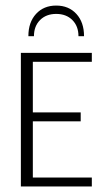

<svg xmlns="http://www.w3.org/2000/svg" viewBox="-20 -670 375 690"><path d="M102 -540H82Q82 -590 109.5 -620Q137 -650 182 -650Q227 -650 254.5 -620Q282 -590 282 -540H262Q262 -576 240 -598Q218 -620 182 -620Q146 -620 124 -598Q102 -576 102 -540ZM55 0V-480H310V-448H98V-266H270V-234H98V-32H310V0Z"/></svg>

Font: Glametrix
Style: Light
Weight: 300
Designer: gluk
Foundry: gluk
Version: Version 0.40